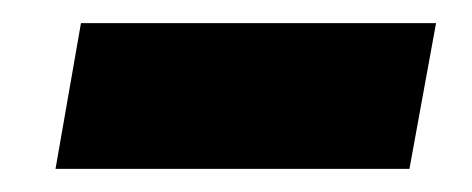

<svg xmlns="http://www.w3.org/2000/svg" viewBox="-20 -369 408 166"><path d="M28 -223 50 -349H357L334 -223Z"/></svg>

Font: Gantari ExtraBold
Style: Italic
Weight: 800
Italic angle: -10°
Designer: Anugrah Pasau
Foundry: Lafontype
Version: Version 1.000